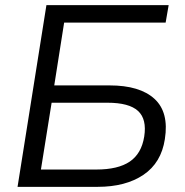

<svg xmlns="http://www.w3.org/2000/svg" viewBox="-20 -725 717 745"><path d="M48.1 0 160.1 -705H634.4L622.7 -637.3H228.9L190.5 -393.6H405.2Q522.5 -393.6 579.4 -341.5Q636.2 -289.4 619.7 -185.2Q605.8 -93.5 536.7 -46.7Q467.6 0 358.8 0ZM138.8 -67.2H353.8Q438.1 -67.2 483.5 -98Q529 -128.8 539.6 -195Q550.2 -262.7 515.6 -294.5Q481 -326.4 396.8 -326.4H180.3Z"/></svg>

Font: Mulish ExtraLight
Style: Italic
Weight: 200
Italic angle: -9°
Designer: Vernon Adams
Foundry: Vernon Adams
Version: Version 3.603